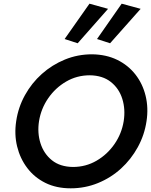

<svg xmlns="http://www.w3.org/2000/svg" viewBox="-20 -1008 820 1043"><path d="M402 -773 331 -796 466 -988 567 -960ZM578 -773 507 -796 641 -988 744 -960ZM68 -350Q79 -425 115.5 -491Q152 -557 207.5 -606.5Q263 -656 332.5 -684.5Q402 -713 480 -713Q557 -712 616.5 -683Q676 -654 715.5 -603.5Q755 -553 771 -487.5Q787 -422 776 -350Q765 -275 728.5 -208.5Q692 -142 637 -92Q582 -42 512 -13.5Q442 15 364 15Q286 15 226.5 -14.5Q167 -44 128 -95.5Q89 -147 73 -212.5Q57 -278 68 -350ZM192 -350Q182 -286 200 -229.5Q218 -173 262 -137.5Q306 -102 376 -101Q446 -101 504.5 -135Q563 -169 602 -225.5Q641 -282 652 -350Q662 -414 644.5 -470.5Q627 -527 582.5 -562.5Q538 -598 468 -599Q398 -599 339.5 -565Q281 -531 242 -474.5Q203 -418 192 -350Z"/></svg>

Font: Jost* Medium
Style: Italic
Weight: 500
Italic angle: -10°
Version: Version 3.7